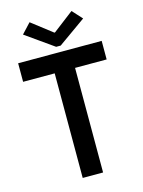

<svg xmlns="http://www.w3.org/2000/svg" viewBox="-135 -1005 810 1084"><g transform="rotate(-15 269.5 -463.5)"><path d="M210 -611.3H25.4V-719.7H513.7V-611.3H329.1V0H210ZM267.6 -834H271.5L392.6 -926.8L445.3 -869.1L283.2 -753.9H256.8L93.8 -869.1L147.5 -926.8Z"/></g></svg>

Font: Reddit Sans Fudge SemiBold
Style: Regular
Weight: 600
Designer: Stephen Hutchings
Foundry: Reddit
Version: Version 1.011